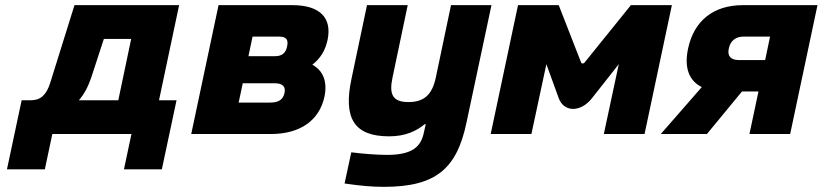

<svg xmlns="http://www.w3.org/2000/svg" viewBox="-20 -520 3192 745"><path d="M100 -131H64L7 137H154L183 0H490L461 137H608L665 -131H597L675 -500H269L175 -199C160 -151 137 -131 100 -131ZM286 -131C307 -155 322 -184 334 -219L383 -369H489L439 -131Z M722 0H1031C1144 0 1219 -52 1239 -145C1251 -203 1234 -246 1192 -269C1222 -292 1242 -323 1251 -365C1269 -451 1221 -500 1115 -500H828ZM906 -122 922 -197H1044C1077 -197 1089 -185 1084 -159C1078 -133 1061 -122 1028 -122ZM944 -302 960 -378H1063C1090 -378 1100 -367 1094 -340C1089 -314 1074 -302 1047 -302Z M1790 -44 1887 -500H1730L1671 -219C1657 -154 1627 -124 1565 -124C1504 -124 1489 -153 1503 -219L1562 -500H1404L1344 -215C1311 -61 1354 9 1490 9C1554 9 1596 -12 1628 -38H1632L1625 -7C1614 48 1582 81 1482 81C1438 81 1383 76 1343 71L1317 192C1380 201 1422 205 1470 205C1674 205 1753 132 1790 -44Z M1990 -500 1884 0H2042L2100 -271L2148 -139C2168 -84 2233 -83 2277 -139L2381 -271L2323 0H2481L2587 -500H2428L2248 -277C2245 -273 2237 -272 2235 -277L2148 -500Z M3152 -500H2862C2749 -500 2673 -440 2650 -332C2634 -258 2653 -207 2703 -182L2544 0H2723L2859 -165H2923L2888 0H3046ZM2808 -332C2814 -362 2835 -378 2865 -378H2968L2949 -287H2846C2816 -287 2801 -303 2808 -332Z"/></svg>

Font: LT Wave Text Black Italic
Style: Regular
Weight: 900
Designer: Daniel Lyons
Version: Version 2.5 (Glyphs App)